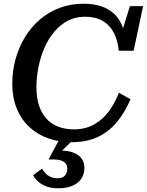

<svg xmlns="http://www.w3.org/2000/svg" viewBox="-20 -748 790 1033"><path d="M378 -52Q425 -52 462 -67Q499 -82 528.5 -108.5Q558 -135 580.5 -171Q603 -207 620 -249L682 -214Q653 -145 610 -92.5Q567 -40 507 -11.5Q447 17 367 17Q297 17 238.5 -4Q180 -25 136.5 -66Q93 -107 69.5 -165.5Q46 -224 46 -298Q46 -366 63.5 -429.5Q81 -493 114 -547.5Q147 -602 194 -642.5Q241 -683 300.5 -705.5Q360 -728 429 -728Q483 -728 523.5 -714.5Q564 -701 592 -675.5Q620 -650 636 -612.5Q652 -575 658 -527L627 -547L679 -715H750L699 -475H619Q613 -534 591 -574.5Q569 -615 531 -636.5Q493 -658 436 -658Q385 -658 344 -636Q303 -614 271.5 -576.5Q240 -539 219 -490.5Q198 -442 187 -387Q176 -332 176 -277Q176 -223 189.5 -181.5Q203 -140 228.5 -111Q254 -82 292 -67Q330 -52 378 -52ZM295 265Q258 265 231.5 255.5Q205 246 187 230.5Q169 215 158 195L206 159Q213 171 223.5 183Q234 195 250.5 203Q267 211 291 211Q317 211 329.5 196.5Q342 182 342 159Q342 145 335 134Q328 123 311 116.5Q294 110 266 110H241L304 -7L383 -5L298 78L303 62Q348 62 377 74Q406 86 420 106.5Q434 127 434 155Q434 191 416 215.5Q398 240 367 252.5Q336 265 295 265Z"/></svg>

Font: Roboto Serif Medium
Style: Italic
Weight: 500
Italic angle: -10°
Designer: Greg Gazdowicz
Foundry: Commercial Type
Version: Version 1.008